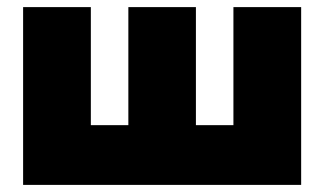

<svg xmlns="http://www.w3.org/2000/svg" viewBox="-20 -520 912 540"><path d="M531 -168H636.5V-500H827V0H45V-500H235.5V-168H341V-500H531Z"/></svg>

Font: Overused Grotesk Black
Style: Regular
Weight: 900
Version: Version 0.004